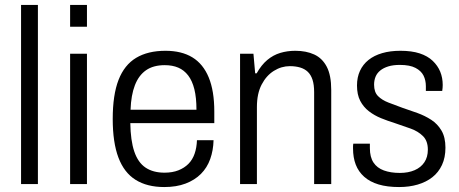

<svg xmlns="http://www.w3.org/2000/svg" viewBox="-20 -743 1853 775"><path d="M65 0V-723H133V0Z M263 -635V-723H331V-635ZM263 0V-526H331V0Z M643 12Q574 12 527.5 -17Q481 -46 458 -107Q435 -168 435 -263Q435 -360 458.5 -420.5Q482 -481 529.5 -509.5Q577 -538 648 -538Q713 -538 756.5 -511.5Q800 -485 822.5 -430.5Q845 -376 845 -293V-246H506Q507 -176 522 -131.5Q537 -87 567.5 -66.5Q598 -46 644 -46Q676 -46 700 -55.5Q724 -65 740.5 -81.5Q757 -98 765.5 -122.5Q774 -147 775 -177H842Q841 -136 828.5 -101Q816 -66 791 -41Q766 -16 729 -2Q692 12 643 12ZM507 -300H773Q773 -349 764.5 -383Q756 -417 739.5 -438.5Q723 -460 699.5 -470Q676 -480 645 -480Q599 -480 569.5 -459.5Q540 -439 524.5 -399Q509 -359 507 -300Z M949 0V-526H1003L1010 -447H1016Q1035 -481 1059 -501Q1083 -521 1111.5 -529.5Q1140 -538 1172 -538Q1216 -538 1248.5 -523Q1281 -508 1299 -473.5Q1317 -439 1317 -380V0H1248V-371Q1248 -401 1241.5 -421Q1235 -441 1222.5 -453Q1210 -465 1191.5 -470.5Q1173 -476 1150 -476Q1116 -476 1085.5 -457Q1055 -438 1036 -401.5Q1017 -365 1017 -311V0Z M1591 12Q1543 12 1508 1.5Q1473 -9 1450 -29.5Q1427 -50 1416 -78.5Q1405 -107 1405 -144Q1405 -149 1405 -154Q1405 -159 1406 -163H1473Q1473 -158 1473 -153.5Q1473 -149 1473 -145Q1473 -109 1487.5 -87Q1502 -65 1529.5 -55Q1557 -45 1594 -45Q1628 -45 1653.5 -56Q1679 -67 1693 -88Q1707 -109 1707 -139Q1707 -174 1687.5 -193.5Q1668 -213 1637.5 -224Q1607 -235 1574 -246Q1545 -255 1518 -266Q1491 -277 1469 -294Q1447 -311 1434 -336Q1421 -361 1421 -398Q1421 -431 1433 -457Q1445 -483 1467.5 -501Q1490 -519 1522.5 -528.5Q1555 -538 1596 -538Q1642 -538 1674 -527.5Q1706 -517 1726.5 -497.5Q1747 -478 1757 -453.5Q1767 -429 1767 -400Q1767 -395 1766.5 -388.5Q1766 -382 1765 -376H1699V-395Q1699 -419 1689.5 -438Q1680 -457 1657 -469Q1634 -481 1594 -481Q1567 -481 1547.5 -475Q1528 -469 1515 -458.5Q1502 -448 1496 -433.5Q1490 -419 1490 -401Q1490 -371 1506 -355Q1522 -339 1548 -329Q1574 -319 1604 -308Q1634 -298 1664.5 -287Q1695 -276 1720.5 -259.5Q1746 -243 1762 -216Q1778 -189 1778 -147Q1778 -107 1764 -77Q1750 -47 1725 -27.5Q1700 -8 1666 2Q1632 12 1591 12Z"/></svg>

Font: Archivo SemiCondensed Light
Style: Regular
Weight: 300
Width: 4
Designer: Hector Gatti
Foundry: Omnibus-Type
Version: Version 2.001